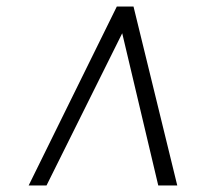

<svg xmlns="http://www.w3.org/2000/svg" viewBox="-20 -768 643 586"><path d="M67.5 -202 336.5 -748H387.5L521 -202H463L353 -666.5L122 -202Z"/></svg>

Font: Merriweather 120pt SemiBold
Style: Italic
Weight: 600
Italic angle: -7.8°
Version: Version 2.101